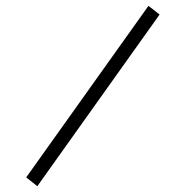

<svg xmlns="http://www.w3.org/2000/svg" viewBox="-20 -623 640 658"><path d="M107.9 15.1 69.8 -15.1 488.8 -603 526.9 -573.2Z"/></svg>

Font: Compagnon Roman
Style: Regular
Weight: 400
Designer: Juliette Duhe, Lea Pradine
Foundry: Velvetyne Type Foundry
Version: Version 1.000;PS 001.000;hotconv 1.0.88;makeotf.lib2.5.64775